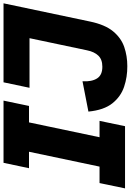

<svg xmlns="http://www.w3.org/2000/svg" viewBox="137 -900 756 1111"><g transform="rotate(-90 515.5 -345.0)"><path d="M-19.5 0 11.2 -147.5H106.4L192.4 -555.7H97.2L128.4 -703.1H488.3L457.5 -555.7H362.3L276.4 -147.5H371.1L340.3 0ZM688 13.2Q625 13.7 568.4 -5.4Q511.7 -24.4 472.7 -73.2Q433.6 -122.1 424.8 -211.9L600.1 -246.1Q597.2 -192.4 616.9 -161.6Q636.7 -130.9 684.6 -131.3Q726.6 -131.3 748.8 -154.8Q771 -178.2 779.3 -219.7L849.6 -552.7H562.5L594.2 -703.1H1051.3L945.8 -202.1Q927.7 -115.7 889.2 -69.1Q850.6 -22.5 798.6 -4.6Q746.6 13.2 688 13.2Z"/></g></svg>

Font: Schibsted Grotesk ExtraBold
Style: Italic
Weight: 800
Italic angle: -12°
Designer: Bakken & Baeck AS, Henrik Kongsvoll
Foundry: Schibsted ASA
Version: Version 1.100; ttfautohint (v1.8.4.7-5d5b);gftools[0.9.25]